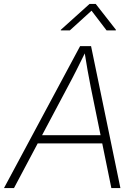

<svg xmlns="http://www.w3.org/2000/svg" viewBox="-36 -964 712 984"><path d="M-15.6 0 374.5 -727.5H430.7L581.1 0H534.7L428.7 -519.5Q421.4 -557.1 412.8 -604Q404.3 -650.9 395.5 -708H407.2Q379.9 -652.3 356.4 -605.7Q333 -559.1 311.5 -519.5L35.6 0ZM138.2 -229 145 -271H510.3L503.4 -229ZM321.8 -808.1H275.4L275.9 -811.5L422.9 -943.8H454.6L558.1 -811.5L557.6 -808.1H510.3L433.1 -909.2Z"/></svg>

Font: Inter ExtraLight
Style: Italic
Weight: 250
Italic angle: -9.3988°
Designer: Rasmus Andersson
Foundry: rsms
Version: Version 4.001;git-66647c0bb